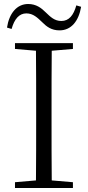

<svg xmlns="http://www.w3.org/2000/svg" viewBox="-20 -941 440 961"><path d="M15 -803 38 -796C52 -846 76 -874 112 -874C146 -874 168 -852 191 -830C213 -808 237 -789 278 -789C336 -789 374 -835 386 -907L362 -914C348 -864 325 -836 287 -836C253 -836 233 -856 209 -879C187 -901 161 -921 121 -921C64 -921 26 -874 15 -803ZM55 -696 160 -687C161 -590 161 -490 161 -390V-335C161 -235 161 -136 160 -38L55 -29V0H345V-29L239 -38C238 -137 238 -235 238 -335V-390C238 -490 238 -590 239 -687L345 -696V-725H55Z"/></svg>

Font: Noto Serif CJK SC Light
Style: Regular
Weight: 300
Designer: Ryoko NISHIZUKA 西塚涼子 (kana & ideographs); Frank Grießhammer (Latin, Greek & Cyrillic); Wenlong ZHANG 张文龙 (bopomofo); San
Foundry: Adobe
Version: Version 2.001;hotconv 1.1.0;makeotfexe 2.6.0